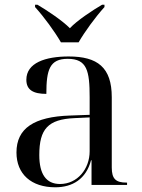

<svg xmlns="http://www.w3.org/2000/svg" viewBox="-20 -786 603 816"><path d="M239 -606H314C340 -651 385 -713 424 -756V-766H414C376 -744 306 -698 277 -666C246 -698 177 -744 139 -766H129V-756C168 -713 213 -651 239 -606ZM215 10C288 10 346 -25 367 -105H369V0H520V-10H517C472 -10 455 -26 455 -74V-373C455 -500 394 -546 272 -546C173 -546 92 -519 92 -447C92 -404 121 -387 177 -387C177 -490 191 -536 268 -536C350 -536 361 -485 361 -373V-298L278 -295C125 -290 50 -241 50 -138C50 -46 113 10 215 10ZM235 -4C176 -4 147 -46 147 -127C147 -238 184 -279 297 -284L361 -287V-143C361 -68 309 -4 235 -4Z"/></svg>

Font: Noto Serif Display
Style: Regular
Weight: 400
Designer: Monotype Design Team
Foundry: Monotype Imaging Inc.
Version: Version 2.009